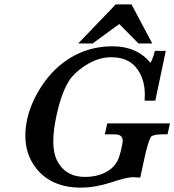

<svg xmlns="http://www.w3.org/2000/svg" viewBox="-20 -849 798 879"><path d="M404 -650H338L510 -829H582L677 -650H614L526 -739ZM758 -284 747 -234H725Q683 -234 671 -223Q665 -213 656.5 -185.5Q648 -158 639 -114L622 -36Q620 -36 610.5 -36.5Q601 -37 600 -37Q596 -38 592 -38Q559 -38 489 -14Q415 10 351 10Q216 10 146 -78Q96 -141 96 -228Q96 -262 104 -301Q119 -370 159 -436.5Q199 -503 252 -548Q304 -592 365 -614.5Q426 -637 496 -637Q607 -637 669 -561Q675 -572 680 -585.5Q685 -599 689 -616H739L691 -388H642Q643 -403 643 -416Q643 -489 604.5 -538Q566 -587 489 -587Q438 -587 388 -559.5Q338 -532 304 -491Q262 -432 238 -317Q224 -252 224 -203Q224 -134 252 -96Q290 -39 370 -39Q418 -39 456 -56.5Q494 -74 512 -103Q520 -115 524.5 -128Q529 -141 533 -157Q538 -179 540 -189.5Q542 -200 542 -203Q542 -204 542 -205Q540 -232 514 -233Q511 -234 504 -234H460L471 -284Z"/></svg>

Font: New Athena Unicode
Style: Bold Italic
Weight: 700
Designer: J. Rusten 1997; rev. by R. Hancock 2001, 2002, rev. by D. Mastronarde 2002-2021
Foundry: Society for Classical Studies (formerly American Philological Association)
Version: Version 5.008